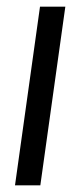

<svg xmlns="http://www.w3.org/2000/svg" viewBox="-20 -556 241 576"><path d="M101 0 176 -536H100L25 0Z"/></svg>

Font: Plus Jakarta Sans
Style: Italic
Weight: 400
Italic angle: -8°
Designer: Gumpita Rahayu
Foundry: Tokotype
Version: Version 2.071;gftools[0.9.30]